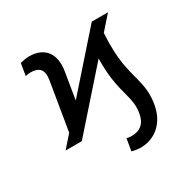

<svg xmlns="http://www.w3.org/2000/svg" viewBox="-166 -711 1053 1063"><g transform="rotate(-30 361.0 -179.5)"><path d="M171.9 0 481.2 -349.8C480.1 -293.3 483.3 -252.8 487.9 -218.8C503.2 -104.8 538.4 -58.2 524.9 24.1C513.8 90.9 475.9 113.6 424.7 113.6C416.2 113.6 402 112.2 394.2 109.4L381.4 186.1C394.9 190.3 419.7 194.6 435.4 194.6C529.1 194.6 603 133.5 621.4 24.1C640.3 -88.1 602.3 -144.9 583.8 -257.1C576.3 -302.9 571 -366.5 577.1 -458.1L654.1 -545.5H550.4L255.3 -211.6L283.4 -382.1C301.5 -491.5 247.9 -552.6 154.1 -552.6C137.1 -552.6 112.2 -548.3 95.9 -544L83.1 -467.3C93.8 -470.2 106.5 -471.6 115.1 -471.6C167.6 -471.6 196.4 -448.9 185.4 -382.1L134.6 -75.3L68.2 0Z"/></g></svg>

Font: Magic Ui Pro
Style: Italic
Weight: 400
Italic angle: -9.39999°
Designer: Stefan Endress, Andreas Faust
Version: Version 1.000;FEAKit 1.0